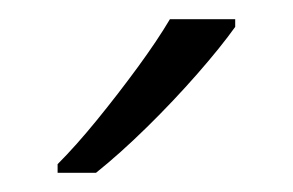

<svg xmlns="http://www.w3.org/2000/svg" viewBox="-20 -786 305 200"><path d="M225 -758Q210 -737 185.5 -709Q161 -681 133 -653.5Q105 -626 80 -606H40V-615Q59 -634 81 -661Q103 -688 123.5 -716Q144 -744 157 -766H225Z"/></svg>

Font: Noto Traditional Nushu Light
Style: Regular
Weight: 300
Designer: LIU Zhao
Foundry: LiuZhao Studio
Version: Version 2.003; ttfautohint (v1.8.4.7-5d5b)